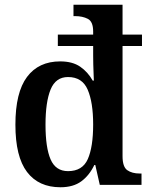

<svg xmlns="http://www.w3.org/2000/svg" viewBox="-20 -780 633 810"><path d="M235 10Q143 10 94 -54.5Q45 -119 45 -254Q45 -390 94 -455.5Q143 -521 234 -521Q286 -521 318.5 -498.5Q351 -476 371 -440H376Q376 -445 375 -465Q374 -485 373.5 -508Q373 -531 373 -547V-586H224V-634H373V-647Q373 -689 350.5 -700.5Q328 -712 297 -712H290V-760H497V-634H579V-586H497V-121Q497 -76 517 -62Q537 -48 569 -48H577V0H401L382 -84H378Q357 -40 323 -15Q289 10 235 10ZM267 -58Q328 -58 350.5 -109Q373 -160 373 -255Q373 -348 350 -401.5Q327 -455 267 -455Q215 -455 193.5 -402.5Q172 -350 172 -254Q172 -157 193.5 -107.5Q215 -58 267 -58Z"/></svg>

Font: Noto Serif Georgian SemiCondensed SemiBold
Style: Regular
Weight: 600
Width: 4
Designer: Monotype Design Team, Akaki Razmadze
Foundry: Google LLC
Version: Version 2.003; ttfautohint (v1.8.4.7-5d5b)